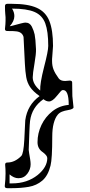

<svg xmlns="http://www.w3.org/2000/svg" viewBox="-20 -838 470 1003"><path d="M18 145Q4 145 5 133Q7 115 8 99Q9 83 9 68Q9 56 8.5 45Q8 34 7 24V21Q7 11 19 11Q57 11 91 -23Q103 -35 107 -108Q108 -134 109.5 -159.5Q111 -185 112 -210Q123 -290 187 -336Q153 -360 137.5 -383Q122 -406 117 -435Q112 -464 110 -504L103 -645Q96 -670 67 -674Q62 -675 50 -675.5Q38 -676 18 -676Q5 -676 6 -688Q9 -714 9 -729Q9 -744 9 -748Q9 -751 7.5 -765.5Q6 -780 6 -806Q6 -818 18 -818H43Q126 -818 172.5 -797Q219 -776 238 -728Q257 -680 257 -598Q257 -597 256 -583.5Q255 -570 253 -542Q252 -536 252 -530Q252 -524 252 -519Q252 -494 260 -474Q268 -454 287 -428Q297 -415 320 -415Q324 -415 332.5 -416Q341 -417 344 -417Q357 -417 357 -407L358 -336L364 -278Q365 -268 336 -263Q317 -260 303.5 -254.5Q290 -249 281 -238Q268 -222 260.5 -193.5Q253 -165 253 -124Q253 -9 244 27Q231 80 201 105.5Q171 131 130.5 138Q90 145 43 145ZM190 -365Q189 -383 194 -413.5Q199 -444 210 -487Q232 -571 232 -598Q232 -674 216.5 -716Q201 -758 160.5 -775.5Q120 -793 43 -793Q55 -774 55 -754Q55 -728 31 -701Q36 -701 53.5 -706Q71 -711 89 -715.5Q107 -720 112 -720Q136 -720 146.5 -698.5Q157 -677 161 -658Q163 -648 165 -628.5Q167 -609 168 -581Q169 -558 160 -505Q151 -453 151 -434Q151 -398 190 -365ZM30 120H43Q122 120 177 76Q227 35 227 -12Q227 -26 202 -44Q176 -62 176 -95Q176 -142 196.5 -185Q217 -228 254 -257Q291 -286 339 -290Q339 -374 305 -367Q300 -366 277 -337Q254 -308 236 -308Q221 -308 207 -320Q146 -277 137 -206Q135 -189 133.5 -151Q132 -113 130 -55Q130 -50 132.5 -36Q135 -22 137.5 -6.5Q140 9 140 20Q140 47 122.5 70Q105 93 76 93Q53 93 30 73Z"/></svg>

Font: Moo Lah Lah
Style: Regular
Weight: 400
Designer: Robert E. Leuschke
Foundry: Robert E. Leuschke
Version: Version 1.010; ttfautohint (v1.8.3)